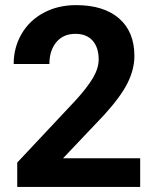

<svg xmlns="http://www.w3.org/2000/svg" viewBox="-20 -741 614 761"><path d="M535.6 0H48.3V-96.7L278.3 -341.8Q325.7 -393.6 348.4 -432.1Q371.1 -470.7 371.1 -505.4Q371.1 -552.7 347.2 -579.8Q323.2 -606.9 278.8 -606.9Q231 -606.9 203.4 -574Q175.8 -541 175.8 -487.3H34.2Q34.2 -552.2 65.2 -606Q96.2 -659.7 152.8 -690.2Q209.5 -720.7 281.2 -720.7Q391.1 -720.7 451.9 -668Q512.7 -615.2 512.7 -519Q512.7 -466.3 485.4 -411.6Q458 -356.9 391.6 -284.2L230 -113.8H535.6Z"/></svg>

Font: Vazir
Style: Bold
Weight: 700
Designer: Saber Rastikerdar
Foundry: Saber Rastikerdar
Version: Version 30.0.0